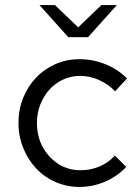

<svg xmlns="http://www.w3.org/2000/svg" viewBox="-20 -730 549 759"><path d="M53 0ZM298 -57Q338 -57 373.5 -72Q409 -87 434 -115L479 -70Q444 -33 395.5 -12Q347 9 294 9Q244 9 199.5 -10.5Q155 -30 123 -64Q91 -98 72 -144.5Q53 -191 53 -244Q53 -297 71.5 -343Q90 -389 122.5 -423Q155 -457 199 -476.5Q243 -496 294 -496Q348 -496 397 -476Q446 -456 482 -420L435 -369Q409 -397 372 -413.5Q335 -430 297 -430Q261 -430 229.5 -415.5Q198 -401 175.5 -376Q153 -351 139.5 -317Q126 -283 126 -244Q126 -165 176 -111Q226 -57 298 -57ZM197 -710 289 -622 381 -710H442L328 -583H250L136 -710Z"/></svg>

Font: Red Hat Text
Style: Regular
Weight: 400
Designer: Pentagram / MCKL
Foundry: Pentagram / MCKL
Version: Version 1.005; Red Hat Text